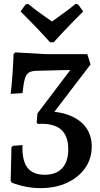

<svg xmlns="http://www.w3.org/2000/svg" viewBox="-20 -738 516 990"><path d="M189 232Q151 232 114.5 225Q78 218 41 204L35 195L39 22L46 14L96 10Q93 89 121 126Q149 163 210 163Q269 163 300.5 129.5Q332 96 332 32Q332 -39 293 -71.5Q254 -104 175 -99L169 -106L173 -153L205 -164Q283 -165 338.5 -143Q394 -121 423.5 -80.5Q453 -40 453 18Q453 80 419 128.5Q385 177 325.5 204.5Q266 232 189 232ZM173 -153 381 -428 370 -378 172 -373Q145 -373 130 -364.5Q115 -356 108 -331Q101 -306 96 -258L35 -254Q40 -295 44 -349.5Q48 -404 50 -459L59 -468L212 -459H430L447 -406L244 -140ZM238 -520Q238 -520 225 -534.5Q212 -549 189.5 -573Q167 -597 140 -624.5Q113 -652 86 -679L112 -715L125 -718Q160 -689 193.5 -665.5Q227 -642 248 -627Q268 -642 302 -666Q336 -690 370 -718L383 -715L409 -679Q382 -652 355 -624.5Q328 -597 305.5 -573Q283 -549 270 -534.5Q257 -520 257 -520Z"/></svg>

Font: Alegreya SemiBold
Style: Regular
Weight: 600
Designer: Juan Pablo del Peral
Foundry: Huerta Tipografica
Version: Version 2.009